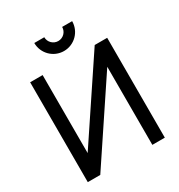

<svg xmlns="http://www.w3.org/2000/svg" viewBox="-211 -1060 1117 1199"><g transform="rotate(-30 348.0 -460.0)"><path d="M351.5 -783C427 -783 488 -844 488 -919.5H416C416 -884 387.5 -855 351.5 -855C316 -855 287 -884 287 -919.5H215C215 -844 276 -783 351.5 -783ZM160 0 535.5 -563V0H625.5V-720H535.5L160 -157.5V-720H70V0Z"/></g></svg>

Font: Hauora Medium
Style: Regular
Weight: 500
Designer: Wayne Shih
Foundry: WCYS
Version: Version 1.001;hotconv 1.0.109;makeotfexe 2.5.65596